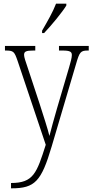

<svg xmlns="http://www.w3.org/2000/svg" viewBox="-20 -786 503 1045"><path d="M209 -619V-606H220C261 -649 320 -721 341 -756V-766H285C268 -721 239 -671 209 -619ZM40 210V239H43C170 239 205 201 261 12L394 -438C413 -504 419 -511 459 -511H463V-536H301V-511H320C364 -511 371 -503 371 -486C371 -471 364 -447 356 -419L290 -195C273 -134 258 -84 249 -46C240 -84 218 -151 195 -223L132 -414C119 -452 111 -475 111 -487C111 -505 120 -511 163 -511H172V-536H7V-511H9C54 -511 58 -506 76 -454L229 2C180 156 162 210 40 210Z"/></svg>

Font: Noto Serif Armenian Condensed ExtraLight
Style: Regular
Weight: 200
Width: 3
Designer: Monotype Design Team
Foundry: Monotype Imaging Inc.
Version: Version 2.008